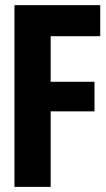

<svg xmlns="http://www.w3.org/2000/svg" viewBox="-20 -731 416 751"><path d="M36.6 0H178.2V-295.4H349.6V-411.1H178.2V-589.4H372.1V-710.9H36.6Z"/></svg>

Font: Roboto Flex Super Cond Bold
Style: Regular
Weight: 700
Width: 3
Designer: Berlow after Robertson
Foundry: Google
Version: Version 3.000